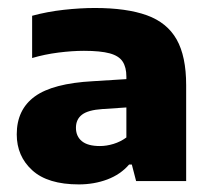

<svg xmlns="http://www.w3.org/2000/svg" viewBox="-20 -770 542 493"><path d="M182.5 -296.5Q102.5 -296.5 62.8 -332.8Q23 -369 23 -425Q23 -488.5 69.2 -522.2Q115.5 -556 219 -561.5L331 -568.5L348 -497L243 -490Q206 -487.5 190.5 -475.5Q175 -463.5 175 -442Q175 -420 190.2 -407.5Q205.5 -395 236.5 -395Q253.5 -395 271.5 -400.5Q289.5 -406 304.5 -417V-573.5Q304.5 -597 295 -611.8Q285.5 -626.5 261.8 -633Q238 -639.5 195.5 -639.5Q165.5 -639.5 130 -635Q94.5 -630.5 62.5 -621V-729.5Q101 -740 143.8 -744.8Q186.5 -749.5 223.5 -749.5Q305 -749.5 357 -730.8Q409 -712 433.5 -668.8Q458 -625.5 458 -551.5V-305H329.5L318.5 -347.5H311.5Q289.5 -322 255.5 -309.2Q221.5 -296.5 182.5 -296.5Z"/></svg>

Font: Encode Sans SC SemiExpanded
Style: Bold
Weight: 700
Width: 6
Designer: Multiple Designers
Foundry: Impallari Type
Version: Version 3.002